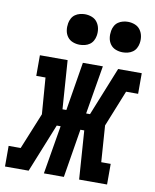

<svg xmlns="http://www.w3.org/2000/svg" viewBox="-118 -816 711 880"><g transform="rotate(10 237.5 -375.5)"><path d="M-34 0V-96H22L91 -265L78 -434H35V-530H164L180 -304H198L235 -530H328L290 -304H308L399 -530H509V-434H453L385 -265L397 -96H441V0H311L295 -226H277L240 0H147L185 -226H167L76 0ZM406 -609Q389 -609 373.5 -615Q358 -621 348.5 -634Q339 -647 336.5 -663.5Q334 -680 337 -697Q339 -709 345 -720Q351 -731 361 -738Q371 -745 383 -748Q395 -751 406 -751Q423 -751 438.5 -745Q454 -739 463.5 -726Q473 -713 476 -696.5Q479 -680 476 -663Q474 -651 468 -640Q462 -629 452 -622Q442 -615 430 -612Q418 -609 406 -609ZM206 -609Q189 -609 173.5 -615Q158 -621 148.5 -634Q139 -647 136.5 -663.5Q134 -680 137 -697Q139 -709 145 -720Q151 -731 161 -738Q171 -745 183 -748Q195 -751 206 -751Q223 -751 238.5 -745Q254 -739 263.5 -726Q273 -713 276 -696.5Q279 -680 276 -663Q274 -651 268 -640Q262 -629 252 -622Q242 -615 230 -612Q218 -609 206 -609Z"/></g></svg>

Font: Iosevka Curly Slab Oblique
Style: Bold
Weight: 700
Italic angle: -9°
Monospace: yes
Designer: Belleve Invis
Foundry: Belleve Invis
Version: Version 11.1.0; ttfautohint (v1.8.3)